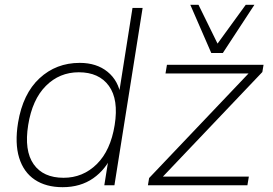

<svg xmlns="http://www.w3.org/2000/svg" viewBox="-20 -769 1135 797"><path d="M240 8Q171 8 124.5 -23Q78 -54 59.5 -114Q41 -174 55 -260Q75 -380 144 -444Q213 -508 311 -508Q381 -508 426.5 -471Q472 -434 482 -369H472L530 -736H572L455 0H413L434 -131H448Q420 -66 367 -29Q314 8 240 8ZM244 -31Q324 -31 381.5 -87.5Q439 -144 456 -250Q473 -356 432 -412.5Q391 -469 307 -469Q227 -469 170.5 -412.5Q114 -356 97 -250Q80 -144 119.5 -87.5Q159 -31 244 -31ZM594 0 599 -30 1024 -477 1022 -464H667L673 -500H1074L1069 -470L643 -22L645 -36H1013L1007 0ZM857 -549 770 -749H804L883 -588L1000 -749H1036L905 -549Z"/></svg>

Font: Mulish ExtraLight
Style: Italic
Weight: 200
Italic angle: -9°
Designer: Vernon Adams
Foundry: Vernon Adams
Version: Version 3.603